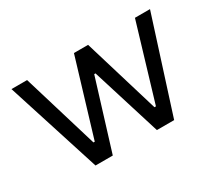

<svg xmlns="http://www.w3.org/2000/svg" viewBox="-100 -707 1017 905"><g transform="rotate(-30 408.5 -255.0)"><path d="M194 0 31 -510H116L240 -99H247L371 -510H448L572 -99H580L703 -510H785L622 0H528L411 -376H404L288 0Z"/></g></svg>

Font: Saira Thin
Style: Regular
Weight: 400
Version: Version 1.101